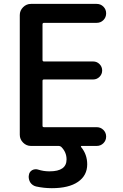

<svg xmlns="http://www.w3.org/2000/svg" viewBox="-20 -774 635 990"><path d="M478.5 -656.2H207Q199.2 -656.2 199.2 -648.4V-464.8Q199.2 -457 207 -457H460.9Q479.5 -457 493.2 -443.4Q506.8 -429.7 506.8 -410.6Q506.8 -391.6 493.2 -377.9Q479.5 -364.3 460.9 -364.3H207Q199.2 -364.3 199.2 -357.4V-125Q199.2 -118.2 207 -118.2H478.5Q499 -118.2 513.2 -104Q527.3 -89.8 527.3 -69.8Q527.3 -49.8 513.2 -35.6Q499 -21.5 478.5 -21.5H400.4Q398.4 -21.5 397.5 -19.5Q396.5 -17.6 398.4 -15.6Q429.7 22.5 429.7 73.2Q429.7 130.9 382.3 163.6Q335 196.3 247.1 196.3Q206.1 196.3 166 187.5Q146.5 182.6 135.7 166Q127.9 152.3 127.9 136.7Q127.9 132.8 128.9 128.9Q130.9 112.3 145.5 103.5Q154.3 98.6 164.1 98.6Q170.9 98.6 176.8 100.6Q205.1 109.4 232.4 109.4Q234.4 109.4 236.3 109.4Q323.2 109.4 323.2 47.9Q323.2 10.7 295.9 -16.6Q290 -21.5 283.2 -21.5H139.6Q116.2 -21.5 99.1 -38.6Q82 -55.7 82 -79.1V-696.3Q82 -719.7 99.1 -736.8Q116.2 -753.9 139.6 -753.9H478.5Q499 -753.9 513.2 -739.7Q527.3 -725.6 527.3 -705.1Q527.3 -684.6 513.2 -670.4Q499 -656.2 478.5 -656.2Z"/></svg>

Font: Gen Jyuu Gothic Medium
Style: Regular
Weight: 500
Designer: [Source Han Sans]
Ryoko NISHIZUKA  (kana & ideographs); Paul D. Hunt (Latin, Greek & Cyrillic); Wenlong ZHANG  (bopomofo
Version: Version 1.002.20150607